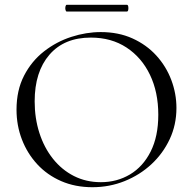

<svg xmlns="http://www.w3.org/2000/svg" viewBox="-20 -770 806 802"><path d="M366 12Q294 12 235.5 -13.5Q177 -39 135.5 -84Q94 -129 71.5 -187.5Q49 -246 49 -312Q49 -393 80.5 -454Q112 -515 164 -555.5Q216 -596 278 -616Q340 -636 401 -636Q475 -636 533.5 -609.5Q592 -583 633 -538Q674 -493 695.5 -436Q717 -379 717 -319Q717 -249 689 -189Q661 -129 612.5 -84Q564 -39 500.5 -13.5Q437 12 366 12ZM401.4 -9Q468.6 -9 523 -41.4Q577.4 -73.8 609.3 -137Q641.2 -200.2 641.2 -290.8Q641.2 -385.2 606.4 -457.6Q571.6 -530 508.4 -571.5Q445.2 -613 359.4 -613Q248.4 -613 186.6 -541.6Q124.8 -470.2 124.8 -346.6Q124.8 -276 144.6 -214.5Q164.4 -153 201.3 -106.7Q238.2 -60.4 288.9 -34.7Q339.6 -9 401.4 -9ZM258.8 -721.8Q255.2 -721.8 253.5 -728.9Q251.8 -736 253.5 -743Q255.2 -750 258.8 -750H509.8Q514.4 -750 515.7 -743Q517 -736 515.7 -728.9Q514.4 -721.8 509.8 -721.8Z"/></svg>

Font: Cormorant Garamond Light
Style: Regular
Weight: 300
Designer: Christian Thalmann (Catharsis Fonts)
Foundry: Catharsis Fonts
Version: Version 4.001